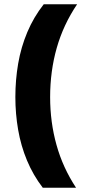

<svg xmlns="http://www.w3.org/2000/svg" viewBox="-20 -760 398 900"><path d="M180.5 120Q135 60.5 106.5 -8Q78 -76.5 65 -151.8Q52 -227 52 -305Q52 -385.5 65.2 -462.2Q78.5 -539 108 -609.2Q137.5 -679.5 185 -740H341.5Q277 -644.5 246 -535.5Q215 -426.5 215 -305Q215 -187.5 244.8 -80.8Q274.5 26 336.5 120Z"/></svg>

Font: Encode Sans SC
Style: Bold
Weight: 700
Version: Version 3.002